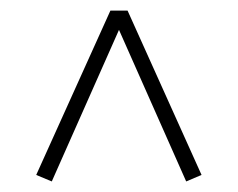

<svg xmlns="http://www.w3.org/2000/svg" viewBox="-20 -516 446 360"><path d="M47.9 -188 187 -496.1H219.2L357.9 -188L329.1 -175.8L203.1 -460L77.1 -175.8Z"/></svg>

Font: Gawaa
Style: Regular
Weight: 400
Designer: T. Christopher White
Version: Version 1.0